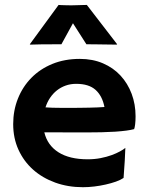

<svg xmlns="http://www.w3.org/2000/svg" viewBox="-20 -762 611 789"><path d="M102.5 -580.1 220.7 -741.7Q224.1 -741.2 231.9 -741Q239.7 -740.7 248.5 -740.5Q257.3 -740.2 265.4 -740.2Q273.4 -740.2 277.8 -740.2Q281.7 -740.2 290.3 -740.5Q298.8 -740.7 308.3 -741Q317.9 -741.2 325.9 -741.5Q334 -741.7 336.9 -741.7L461.4 -580.1L459.5 -578.6Q452.1 -578.6 438.5 -578.9Q424.8 -579.1 407.7 -579.3Q390.6 -579.6 371.6 -579.8Q352.5 -580.1 335 -580.1L279.8 -666.5L232.4 -580.1Q187 -580.1 153.3 -579.8Q119.6 -579.6 104 -578.6ZM34.2 -252Q34.2 -308.1 53.7 -356.9Q73.2 -405.8 108.9 -442.1Q144.5 -478.5 195.1 -499.3Q245.6 -520 308.1 -520Q360.8 -520 403.3 -501.7Q445.8 -483.4 475.3 -451.4Q504.9 -419.4 521 -376.5Q537.1 -333.5 537.1 -284.2Q537.1 -265.6 535.4 -251.5Q533.7 -237.3 531.2 -231.4Q519 -228 499.3 -225.3Q479.5 -222.7 453.9 -220.9Q428.2 -219.2 397.5 -218.5Q366.7 -217.8 332.5 -217.8Q315.4 -217.8 292.2 -217.8Q269 -217.8 245.4 -218Q221.7 -218.3 199.5 -218.3Q177.2 -218.3 162.1 -218.3Q174.8 -165 220.2 -136.2Q265.6 -107.4 340.3 -107.4Q368.7 -107.4 393.6 -112.3Q418.5 -117.2 438.5 -124.5Q458.5 -131.8 473.1 -139.9Q487.8 -147.9 495.1 -154.3Q494.1 -130.4 492.7 -101.6Q491.2 -72.8 487.8 -30.8Q475.6 -22.5 456.3 -15.6Q437 -8.8 414.3 -3.7Q391.6 1.5 367.4 4.4Q343.3 7.3 320.8 7.3Q259.3 7.3 206.8 -11.7Q154.3 -30.8 116 -64.9Q77.6 -99.1 55.9 -146.7Q34.2 -194.3 34.2 -252ZM167 -320.8Q178.7 -319.8 195.3 -319.3Q211.9 -318.8 229.5 -318.8Q247.1 -318.8 263.2 -318.8Q279.3 -318.8 289.6 -318.8Q300.8 -318.8 316.2 -319.1Q331.5 -319.3 348.1 -319.6Q364.7 -319.8 380.6 -320.6Q396.5 -321.3 409.2 -322.3Q400.4 -367.7 372.8 -392.6Q345.2 -417.5 293 -417.5Q270 -417.5 250 -410.4Q230 -403.3 213.9 -390.6Q197.8 -377.9 185.8 -360.1Q173.8 -342.3 167 -320.8Z"/></svg>

Font: Hammersmith One
Style: Regular
Weight: 400
Designer: Nicole Fally
Foundry: Nicole Fally
Version: Version 1.002